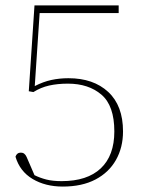

<svg xmlns="http://www.w3.org/2000/svg" viewBox="-20 -674 530 707"><path d="M211 13Q147 13 100 -15Q53 -43 37 -97Q42 -112 57 -112Q71 -112 78 -96L107 -29Q127 -19 150.5 -13Q174 -7 207 -7Q301 -7 351 -54Q401 -101 401 -190Q401 -285 353.5 -325.5Q306 -366 230 -366Q192 -366 161 -359Q130 -352 103 -335L86 -338L107 -654H417V-626H126L108 -357Q139 -373 169 -379.5Q199 -386 232 -386Q324 -386 378.5 -335.5Q433 -285 433 -190Q433 -131 407 -85Q381 -39 331.5 -13Q282 13 211 13Z"/></svg>

Font: Source Serif 4 ExtraLight
Style: Regular
Weight: 200
Designer: Frank Grießhammer
Foundry: Adobe
Version: Version 4.005;hotconv 1.1.0;makeotfexe 2.6.0